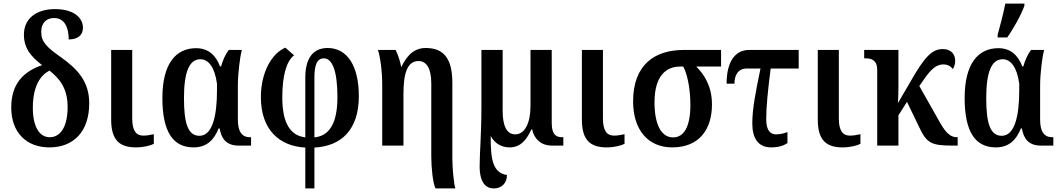

<svg xmlns="http://www.w3.org/2000/svg" viewBox="-20 -816 5936 1076"><path d="M257 10C391 10 480 -77 480 -237C480 -358 417 -427 322 -495C241 -552 211 -581 211 -638C211 -683 236 -715 283 -715C342 -715 365 -662 365 -595C414 -595 445 -617 445 -661C445 -708 404 -765 288 -765C186 -765 114 -714 114 -622C114 -544 155 -498 216 -451C114 -416 43 -349 43 -214C43 -71 130 10 257 10ZM259 -47C199 -47 164 -109 164 -212C164 -340 212 -399 258 -420C313 -376 359 -322 359 -216C359 -108 320 -47 259 -47Z M742 10C786 10 825 -1 842 -10V-64C824 -60 804 -56 783 -56C742 -56 721 -85 721 -152V-536H603V-145C603 -30 651 10 742 10Z M1065 10C1138 10 1180 -32 1205 -96H1211C1220 -43 1245 0 1318 0H1387V-47H1381C1335 -47 1313 -79 1313 -146V-336C1313 -404 1325 -497 1335 -536H1262C1241 -508 1228 -476 1219 -444H1213C1191 -503 1150 -546 1079 -546C966 -546 890 -460 890 -267C890 -75 951 10 1065 10ZM1098 -55C1034 -55 1011 -123 1011 -266C1011 -408 1039 -484 1103 -484C1147 -484 1183 -442 1196 -347V-309C1196 -168 1171 -55 1098 -55Z M1691 240H1742V11C1894 3 1991 -90 1991 -277C1991 -447 1926 -547 1816 -547C1732 -547 1691 -486 1691 -382V-46C1612 -56 1562 -118 1562 -270C1562 -391 1585 -473 1628 -506L1579 -549C1502 -516 1442 -409 1442 -272C1442 -90 1544 3 1691 11ZM1742 -46V-381C1742 -453 1757 -489 1795 -489C1841 -489 1871 -422 1871 -272C1871 -117 1821 -54 1742 -46Z M2421 240H2532C2523 212 2515 127 2515 70V-351C2515 -488 2467 -547 2366 -547C2293 -547 2256 -495 2230 -442H2228C2222 -476 2210 -510 2197 -536H2098C2111 -498 2122 -418 2122 -342V0H2241V-289C2241 -402 2261 -474 2326 -474C2369 -474 2397 -434 2397 -349V61C2397 124 2406 213 2421 240Z M2747 240C2794 240 2821 208 2821 165C2744 152 2729 84 2730 -54C2752 -13 2789 10 2836 10C2897 10 2931 -32 2958 -91H2962C2974 -35 3015 0 3071 0H3137V-47H3130C3090 -47 3072 -69 3072 -128V-536H2953V-222C2953 -127 2921 -63 2868 -63C2816 -63 2797 -117 2797 -195V-536H2678V-225C2678 -58 2668 36 2668 116C2668 210 2705 240 2747 240Z M3380 10C3424 10 3463 -1 3480 -10V-64C3462 -60 3442 -56 3421 -56C3380 -56 3359 -85 3359 -152V-536H3241V-145C3241 -30 3289 10 3380 10Z M3747 10C3899 10 3970 -91 3970 -231C3970 -335 3925 -400 3882 -443H4021V-536H3811C3649 -536 3528 -453 3528 -248C3528 -89 3611 10 3747 10ZM3752 -46C3684 -46 3648 -122 3648 -242C3648 -394 3715 -443 3792 -443H3809C3827 -411 3849 -333 3849 -228C3849 -108 3814 -46 3752 -46Z M4302 10C4343 10 4372 0 4393 -14V-76C4375 -69 4354 -63 4329 -63C4297 -63 4274 -85 4274 -149C4274 -216 4283 -307 4299 -432H4456V-536H4177C4106 -536 4052 -479 4052 -347H4096C4096 -394 4115 -432 4166 -432H4242C4215 -302 4196 -207 4196 -125C4196 -42 4228 10 4302 10Z M4702 10C4746 10 4785 -1 4802 -10V-64C4784 -60 4764 -56 4743 -56C4702 -56 4681 -85 4681 -152V-536H4563V-145C4563 -30 4611 10 4702 10Z M4896 0H5015V-170L5063 -245L5132 -102C5173 -14 5200 0 5318 0H5347V-47H5342C5306 -47 5280 -73 5249 -127L5132 -334L5160 -374C5199 -430 5229 -455 5266 -455C5295 -455 5311 -441 5320 -429C5326 -438 5333 -456 5333 -474C5333 -512 5311 -541 5263 -541C5202 -541 5160 -495 5081 -356L5012 -238C5013 -245 5015 -297 5015 -331V-536H4823V-489H4833C4860 -489 4896 -481 4896 -425Z M5571 -606H5625C5660 -657 5701 -728 5721 -784V-796H5614C5603 -739 5585 -673 5571 -621ZM5561 10C5634 10 5676 -32 5701 -96H5707C5716 -43 5741 0 5814 0H5883V-47H5877C5831 -47 5809 -79 5809 -146V-336C5809 -404 5821 -497 5831 -536H5758C5737 -508 5724 -476 5715 -444H5709C5687 -503 5646 -546 5575 -546C5462 -546 5386 -460 5386 -267C5386 -75 5447 10 5561 10ZM5594 -55C5530 -55 5507 -123 5507 -266C5507 -408 5535 -484 5599 -484C5643 -484 5679 -442 5692 -347V-309C5692 -168 5667 -55 5594 -55Z"/></svg>

Font: Noto Serif Condensed Semi
Style: Regular
Weight: 600
Width: 3
Designer: Monotype Design Team
Foundry: Monotype Imaging Inc.
Version: Version 1.002